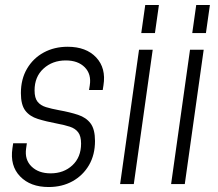

<svg xmlns="http://www.w3.org/2000/svg" viewBox="-20 -740 876 772"><path d="M175.5 12Q102 12 60.8 -30.8Q19.5 -73.5 30 -144L33 -164H88L85 -143Q78.5 -98 106.8 -70.5Q135 -43 183.5 -43Q236.5 -43 271.2 -75.5Q306 -108 306 -162.5Q306 -193 294.2 -208.2Q282.5 -223.5 261 -230.5Q239.5 -237.5 210 -243Q165 -251.5 132.2 -261.8Q99.5 -272 81.8 -295.2Q64 -318.5 64 -365.5Q64 -422 88.8 -464Q113.5 -506 156 -529Q198.5 -552 252 -552Q326.5 -552 366.8 -509Q407 -466 396 -397L393 -378H338L341 -397Q348 -442 320.8 -469.5Q293.5 -497 244.5 -497Q191 -497 155 -464.2Q119 -431.5 119 -376.5Q119 -346 131 -331Q143 -316 165 -309.2Q187 -302.5 217 -297Q261.5 -289 294 -278.2Q326.5 -267.5 344.2 -243.8Q362 -220 362 -173Q362 -117.5 337.8 -76Q313.5 -34.5 271.5 -11.2Q229.5 12 175.5 12Z M463 0 539 -540H594L518 0ZM548 -607 564 -720H619L603 -607Z M668 0 744 -540H799L723 0ZM753 -607 769 -720H824L808 -607Z"/></svg>

Font: Mohave Light
Style: Italic
Weight: 300
Italic angle: -8°
Designer: Gumpita Rahayu
Foundry: Tokotype
Version: Version 2.003